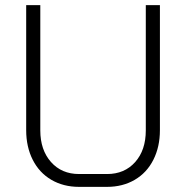

<svg xmlns="http://www.w3.org/2000/svg" viewBox="-20 -720 725 748"><path d="M82 -213V-700H137V-212Q137 -136 178.5 -89Q220 -42 288 -42H397Q465 -42 506.5 -88.5Q548 -135 548 -212V-700H603V-213Q603 -148 577.5 -97.5Q552 -47 505 -19.5Q458 8 397 8H288Q227 8 180 -19.5Q133 -47 107.5 -97.5Q82 -148 82 -213Z"/></svg>

Font: Bai Jamjuree Light
Style: Regular
Weight: 300
Designer: Katatrad Aksorn Co.,Ltd.
Foundry: Cadson Demak Co.,Ltd.
Version: Version 1.000; ttfautohint (v1.6)